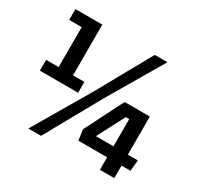

<svg xmlns="http://www.w3.org/2000/svg" viewBox="-141 -816 1012 983"><g transform="rotate(30 365.0 -325.0)"><path d="M559 -74H389L380 -136L495 -364H644V-139H703L697 -74H644V0H559ZM583 -650 392 -325 211 0H136L334 -337L508 -650ZM39 -350H113V-586H39V-650H198V-350H265V-286H39ZM455 -139H559V-300H539Z"/></g></svg>

Font: Zilla Slab SemiBold
Style: Regular
Weight: 600
Designer: Typotheque.com
Foundry: Typotheque type foundry
Version: Version 1.1; 2017